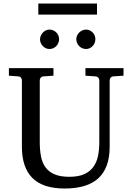

<svg xmlns="http://www.w3.org/2000/svg" viewBox="-20 -1060 752 1096"><path d="M627 -624Q616.2 -623 611.1 -616.2Q606 -609.4 606 -602.1V-222.2Q606 -160.6 589.4 -115.7Q572.8 -70.8 540.3 -41.5Q507.8 -12.2 459.7 2Q411.6 16.1 349.1 16.1Q225.1 16.1 165 -43.9Q105 -104 105 -222.2V-602.1Q105 -609.4 99.9 -616.2Q94.7 -623 84 -624L30.8 -627.9V-670.9H285.2V-627.9L228 -624Q217.3 -623 212.2 -616.2Q207 -609.4 207 -602.1V-248Q207 -204.1 213.9 -167.7Q220.7 -131.3 239.3 -105.5Q257.8 -79.6 290.8 -65.2Q323.7 -50.8 376 -50.8Q427.7 -50.8 460.9 -65.9Q494.1 -81.1 513.2 -107.7Q532.2 -134.3 539.6 -170.4Q546.9 -206.5 546.9 -248V-602.1Q546.9 -609.4 541.3 -616.2Q535.6 -623 524.9 -624L467.8 -627.9V-670.9H685.1V-627.9ZM317.4 -836.4Q317.4 -825.2 313 -814.9Q308.6 -804.7 301.3 -796.9Q293.9 -789.1 283.9 -784.7Q273.9 -780.3 262.7 -780.3Q251.5 -780.3 241.7 -784.7Q231.9 -789.1 224.6 -796.9Q217.3 -804.7 212.9 -814.5Q208.5 -824.2 208.5 -835.4Q208.5 -846.2 212.9 -856.2Q217.3 -866.2 224.6 -874Q231.9 -881.8 241.7 -886.5Q251.5 -891.1 262.7 -891.1Q273.9 -891.1 283.9 -886.7Q293.9 -882.3 301.3 -875Q308.6 -867.7 313 -857.7Q317.4 -847.7 317.4 -836.4ZM524.4 -836.4Q524.4 -825.2 520.3 -814.9Q516.1 -804.7 508.8 -796.9Q501.5 -789.1 491.7 -784.7Q481.9 -780.3 470.7 -780.3Q459.5 -780.3 449.5 -784.7Q439.5 -789.1 431.9 -796.9Q424.3 -804.7 419.9 -814.9Q415.5 -825.2 415.5 -836.4Q415.5 -846.7 419.9 -856.7Q424.3 -866.7 432.1 -874.3Q439.9 -881.8 449.7 -886.5Q459.5 -891.1 470.7 -891.1Q481.9 -891.1 491.7 -886.7Q501.5 -882.3 508.8 -874.8Q516.1 -867.2 520.3 -857.2Q524.4 -847.2 524.4 -836.4ZM198.7 -976.6V-1040H533.7V-976.6Z"/></svg>

Font: Charis SIL APac
Style: Regular
Weight: 400
Foundry: SIL International
Version: Version 5.000